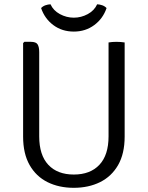

<svg xmlns="http://www.w3.org/2000/svg" viewBox="-20 -886 706 918"><path d="M576 -233Q576 -151.5 544.8 -97Q513.5 -42.5 458.5 -15.2Q403.5 12 332.5 12Q262 12 207.2 -15.2Q152.5 -42.5 121.5 -97Q90.5 -151.5 90.5 -233V-680L96.5 -686H127.5Q152.5 -686 160 -673.5Q167.5 -661 167.5 -636.5V-234Q167.5 -144.5 211 -98Q254.5 -51.5 333 -51.5Q411.5 -51.5 455.2 -98Q499 -144.5 499 -234V-683Q506.5 -684.5 516.5 -685.2Q526.5 -686 536.5 -686Q547 -686 557.2 -685.2Q567.5 -684.5 576 -683ZM489.5 -847.5Q472.5 -797 430.5 -766Q388.5 -735 333 -735Q276.5 -735 235 -766Q193.5 -797 176.5 -847.5Q185 -856.5 197.2 -860.8Q209.5 -865 221.5 -865.5Q235 -835.5 266.5 -818.5Q298 -801.5 333 -801.5Q368 -801.5 399.5 -818.5Q431 -835.5 444.5 -865.5Q456.5 -865 468.8 -860.8Q481 -856.5 489.5 -847.5Z"/></svg>

Font: Signika Light
Style: Regular
Weight: 300
Designer: Anna Giedry
Foundry: Anna Giedry
Version: Version 2.000